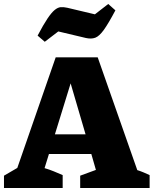

<svg xmlns="http://www.w3.org/2000/svg" viewBox="-43 -945 772 965"><path d="M647 -90Q663 -85 678.5 -78.5Q694 -72 709 -65V0H360V-62L439 -91L416 -171H203L181 -100Q205 -93 227 -84Q249 -75 272 -65V0H-23V-62L44 -101L237 -657H448ZM233 -270H387L312 -526ZM182 -735 146 -766Q175 -821 195.5 -851.5Q216 -882 232 -895Q248 -908 262.5 -909Q277 -910 295 -906L434 -873L501 -925L537 -893Q502 -827 479 -795Q456 -763 436 -755.5Q416 -748 389 -754L250 -787Z"/></svg>

Font: Piazzolla ExtraBold
Style: Regular
Weight: 800
Designer: Juan Pablo del Peral
Foundry: Huerta Tipografica
Version: Version 1.330